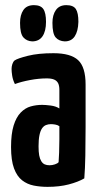

<svg xmlns="http://www.w3.org/2000/svg" viewBox="-20 -717 383 747"><path d="M165 10Q137 10 111.5 5Q86 0 66 -15.5Q46 -31 34.5 -62Q23 -93 23 -145Q23 -196 33 -228.5Q43 -261 60.5 -279Q78 -297 99.5 -303Q121 -309 144 -309Q156 -309 176.5 -306.5Q197 -304 211 -295Q211 -295 211 -307.5Q211 -320 211 -336.5Q211 -353 211 -367Q211 -384 206 -393.5Q201 -403 190.5 -407.5Q180 -412 162 -412Q131 -412 96.5 -405.5Q62 -399 38 -390Q30 -406 27.5 -422Q25 -438 25 -449Q25 -458 28 -467.5Q31 -477 37 -482Q49 -490 89 -500Q129 -510 188 -510Q255 -510 284 -483Q313 -456 313 -388V-339Q313 -282 313 -223Q313 -164 312 -112Q311 -60 308 -23Q284 -9 247.5 0.5Q211 10 165 10ZM173 -74Q183 -74 193.5 -77.5Q204 -81 208 -86Q209 -99 210 -123.5Q211 -148 211 -175.5Q211 -203 211 -226Q204 -231 194.5 -232.5Q185 -234 178 -234Q168 -234 159 -230.5Q150 -227 143.5 -217.5Q137 -208 133.5 -191Q130 -174 130 -148Q130 -126 132.5 -112.5Q135 -99 140.5 -90Q146 -81 154 -77.5Q162 -74 173 -74ZM105 -556Q84 -557 71 -571.5Q58 -586 58 -628Q58 -659 71 -678Q84 -697 112 -697Q138 -697 148.5 -682Q159 -667 159 -632Q159 -596 145.5 -576Q132 -556 105 -556ZM232 -556Q209 -557 196.5 -571.5Q184 -586 184 -628Q184 -659 197.5 -678Q211 -697 238 -697Q265 -697 275 -682Q285 -667 285 -632Q284 -596 271 -576Q258 -556 232 -556Z"/></svg>

Font: Yanone Kaffeesatz SemiBold
Style: Regular
Weight: 600
Designer: Yanone (Cyrillic: Daniel Pouzeot, Huerta Tipografica, and Cyreal)
Foundry: Yanone
Version: Version 2.003